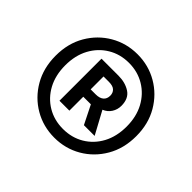

<svg xmlns="http://www.w3.org/2000/svg" viewBox="-105 -839 648 648"><g transform="rotate(45 219.0 -515.0)"><path d="M218.8 -315.9Q166 -315.9 122.3 -341.3Q78.6 -366.7 52.5 -411.6Q26.4 -456.5 26.4 -515.1Q26.4 -573.7 52.5 -618.4Q78.6 -663.1 122.3 -688.5Q166 -713.9 218.8 -713.9Q271.5 -713.9 315.2 -688.5Q358.9 -663.1 385 -618.4Q411.1 -573.7 411.1 -515.1Q411.1 -456.5 385 -411.6Q358.9 -366.7 315.2 -341.3Q271.5 -315.9 218.8 -315.9ZM218.8 -357.4Q260.7 -357.4 293.9 -377.2Q327.1 -397 346.2 -432.4Q365.2 -467.8 365.2 -515.1Q365.2 -562 346.2 -597.4Q327.1 -632.8 293.9 -652.8Q260.7 -672.9 218.8 -672.9Q176.8 -672.9 143.6 -652.8Q110.4 -632.8 91.3 -597.4Q72.3 -562 72.3 -515.1Q72.3 -467.8 91.3 -432.4Q110.4 -397 143.6 -377.2Q176.8 -357.4 218.8 -357.4ZM143.1 -416.5V-617.2H224.1Q256.8 -617.2 280 -602.1Q303.2 -586.9 303.2 -552.2Q303.2 -534.2 293.7 -519.3Q284.2 -504.4 267.1 -497.6L311 -416.5H259.8L226.6 -482.9H190.4V-416.5ZM190.4 -518.1H214.4Q232.9 -518.1 242.7 -526.4Q252.4 -534.7 252.4 -549.8Q252.4 -563 243.9 -571.3Q235.4 -579.6 215.8 -579.6H190.4Z"/></g></svg>

Font: Varta Light
Style: Bold
Weight: 700
Version: Version 1.004